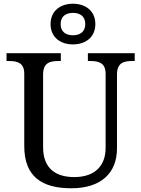

<svg xmlns="http://www.w3.org/2000/svg" viewBox="-20 -999 757 1029"><path d="M371 -761C438 -761 491 -799 491 -870C491 -941 438 -979 371 -979C304 -979 251 -941 251 -870C251 -799 304 -761 371 -761ZM371 -810C335 -810 305 -827 305 -870C305 -913 335 -930 371 -930C407 -930 437 -913 437 -870C437 -827 407 -810 371 -810ZM362 10C521 10 607 -71 607 -204V-600C607 -663 644 -672 689 -672H702V-714H451V-672H464C508 -672 546 -663 546 -604V-206C546 -115 493 -50 378 -50C281 -50 211 -94 211 -210V-600C211 -663 248 -672 293 -672H306V-714H15V-672H28C72 -672 110 -663 110 -604V-216C110 -53 204 10 362 10Z"/></svg>

Font: Noto Serif Devanagari
Style: Regular
Weight: 400
Designer: Universal Thirst, Indian Type Foundry and the Monotype Design Team
Foundry: Monotype Imaging Inc.
Version: Version 2.004